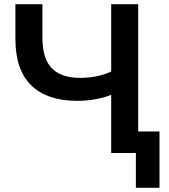

<svg xmlns="http://www.w3.org/2000/svg" viewBox="-20 -725 799 910"><path d="M507 0V-276Q478 -263 434 -255Q390 -247 346 -247Q204 -247 128.5 -320Q53 -393 53 -541V-705H181V-547Q181 -447 225.5 -401.5Q270 -356 360 -356Q398 -356 435.5 -363Q473 -370 507 -386V-705H635V-102H736V165H624V0Z"/></svg>

Font: MulishBold
Style: Bold
Weight: 700
Designer: Vernon Adams
Foundry: Vernon Adams
Version: Version 3.602; ttfautohint (v1.8.3)